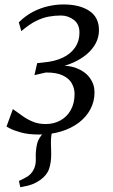

<svg xmlns="http://www.w3.org/2000/svg" viewBox="-20 -582 494 842"><path d="M69 239 63 211.5Q85.5 201.5 100.8 191.8Q116 182 125.5 165.5Q138.5 143.5 137 112.8Q135.5 82 142 51.5Q146.5 30.5 160.5 13Q174.5 -4.5 182.5 -15.5L232.5 -48Q213 -25.5 207.8 -2Q202.5 21.5 203.5 52.5Q204 63.5 204.2 74.8Q204.5 86 204.5 96Q204.5 130 195.5 157.8Q186.5 185.5 157 207Q141 218.5 121.8 226Q102.5 233.5 69 239ZM151 8Q105 8 73.2 -0.8Q41.5 -9.5 25.2 -18Q9 -26.5 8.5 -27L36.5 -103.5Q56 -90 76.8 -74.8Q97.5 -59.5 123 -48.8Q148.5 -38 180 -38Q216 -38 244.8 -53.8Q273.5 -69.5 290.2 -99.2Q307 -129 307 -170Q307 -194.5 295 -216.2Q283 -238 255.2 -251.2Q227.5 -264.5 181 -264L131 -252.5L143 -305L170 -308Q221 -312.5 256 -329.5Q291 -346.5 309.8 -374.5Q328.5 -402.5 328.5 -438.5Q328.5 -476.5 303.2 -495.2Q278 -514 247 -514Q220.5 -514 194 -509.2Q167.5 -504.5 138.5 -490.2Q109.5 -476 73.5 -445.5L62.5 -484Q91 -512.5 124 -529.8Q157 -547 191.5 -554.8Q226 -562.5 258 -562.5Q329.5 -562.5 371.8 -534.2Q414 -506 414 -450Q414 -419 400.2 -392.8Q386.5 -366.5 361.5 -345Q336.5 -323.5 302 -308Q267.5 -292.5 226 -284V-293Q279 -297.5 316.5 -282.8Q354 -268 374.2 -240Q394.5 -212 394.5 -177Q394.5 -136.5 376.2 -102.5Q358 -68.5 325.2 -43.8Q292.5 -19 248 -5.5Q203.5 8 151 8Z"/></svg>

Font: Merriweather 28pt Light
Style: Italic
Weight: 300
Italic angle: -7.8°
Version: Version 2.101